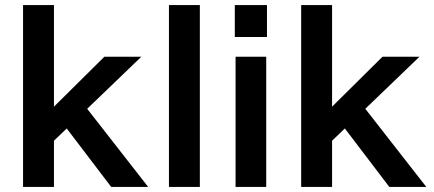

<svg xmlns="http://www.w3.org/2000/svg" viewBox="-20 -738 1714 758"><path d="M291 -351 565 0H419L206 -280ZM193 0H71V-718H193ZM176 -300 392 -514H538L178 -168Z M769 0H647V-718H769Z M1031 -514V0H910V-514ZM907 -718H1034V-592H907Z M1389 -351 1663 0H1517L1304 -280ZM1291 0H1169V-718H1291ZM1274 -300 1490 -514H1636L1276 -168Z"/></svg>

Font: 42dot Sans
Style: Bold
Weight: 700
Designer: 42dot
Version: Version 1.000